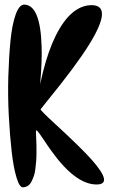

<svg xmlns="http://www.w3.org/2000/svg" viewBox="-20 -802 482 822"><path d="M84 -782.2Q153.3 -780.8 158.2 -601.1Q160.2 -536.1 151.9 -441.9Q151.9 -439.9 152.3 -442.4Q152.3 -443.8 153.3 -448.2Q195.3 -643.6 270 -728Q314.5 -776.9 366.2 -779.8Q468.8 -784.7 362.3 -612.3Q306.6 -522 179.7 -366.7Q154.8 -335.9 153.8 -334Q152.3 -330.1 213.9 -273.4Q329.6 -167 373 -117.7Q467.3 -11.2 392.1 -12.2Q301.3 -13.2 197.3 -159.7Q185.5 -175.8 167 -204.1Q141.6 -242.7 136.7 -243.7Q133.3 -244.6 133.8 -235.8Q133.8 -232.4 134.8 -212.9Q135.7 -193.4 136 -182.4Q136.2 -171.4 136.2 -149.7Q136.2 -127.9 135 -113.8Q133.8 -99.6 131.6 -80.3Q129.4 -61 125 -48.6Q120.6 -36.1 114.5 -24.2Q108.4 -12.2 99.1 -6.3Q89.8 -0.5 78.1 0Q63.5 0.5 50.5 -42.5Q37.6 -85.4 29.8 -154.5Q22 -223.6 17.6 -307.4Q13.2 -391.1 15.6 -474.9Q18.1 -558.6 24.9 -627.7Q31.7 -696.8 47.1 -739.7Q62.5 -782.7 84 -782.2Z"/></svg>

Font: Superheroes Libre
Style: Regular
Weight: 400
Version: Version 001.000